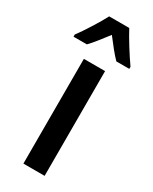

<svg xmlns="http://www.w3.org/2000/svg" viewBox="-230 -813 687 862"><g transform="rotate(30 113.5 -382.5)"><path d="M166 -765H62C43 -727 -6 -650 -31 -617V-606H38C59 -627 87 -664 114 -699C141 -664 168 -629 191 -606H258V-617C229 -658 190 -720 166 -765ZM169 0V-543H59V0Z"/></g></svg>

Font: Noto Sans Hebrew ExtraCondensed SemiBold
Style: Regular
Weight: 600
Width: 2
Designer: Ben Nathan
Foundry: Google LLC
Version: Version 3.001